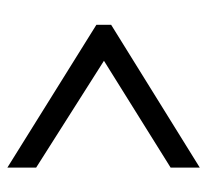

<svg xmlns="http://www.w3.org/2000/svg" viewBox="-40 -612 548 507"><g transform="rotate(-90 233.5 -358.0)"><path d="M45 -104V-181L327 -357L45 -536V-612L422 -377V-338Z"/></g></svg>

Font: Noto Serif Lao Condensed
Style: Bold
Weight: 700
Width: 3
Designer: Monotype Design Team
Foundry: Monotype Imaging Inc.
Version: Version 2.003; ttfautohint (v1.8.4.7-5d5b)